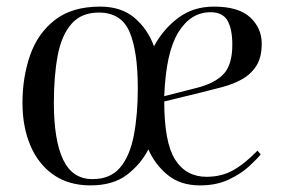

<svg xmlns="http://www.w3.org/2000/svg" viewBox="-20 -547 853 581"><path d="M627 -527Q702 -527 737 -494.5Q772 -462 772 -415Q772 -373 755.5 -347.5Q739 -322 712 -307Q685 -292 652.5 -283.5Q620 -275 588 -267L477 -240Q477 -116 510 -64Q543 -12 605 -12Q649 -12 684 -31Q719 -50 759 -91L769 -80Q758 -66 733.5 -43.5Q709 -21 672 -3.5Q635 14 585 14Q526 14 487.5 -17.5Q449 -49 429 -95Q406 -50 364 -18Q322 14 254 14Q188 14 142 -18Q96 -50 72 -106.5Q48 -163 48 -236Q48 -313 71 -379.5Q94 -446 146 -486.5Q198 -527 283 -527Q347 -527 387 -493Q427 -459 446 -407Q474 -459 519.5 -493Q565 -527 627 -527ZM683 -412Q683 -459 668.5 -484.5Q654 -510 617 -510Q557 -510 519.5 -449Q482 -388 477 -256L579 -282Q632 -296 657.5 -324Q683 -352 683 -412ZM260 -5Q314 -5 343.5 -40Q373 -75 385 -137.5Q397 -200 397 -280Q397 -392 372 -450.5Q347 -509 279 -509Q226 -509 196 -474.5Q166 -440 154.5 -378.5Q143 -317 143 -236Q143 -123 171 -64Q199 -5 260 -5Z"/></svg>

Font: Literata 72pt
Style: Italic
Weight: 400
Italic angle: -2°
Designer: Latin by Veronika Burian and Jose Scaglione. Greek by Irene Vlachou. Cyrillic by Vera Evstafieva
Foundry: TypeTogether
Version: Version 3.002